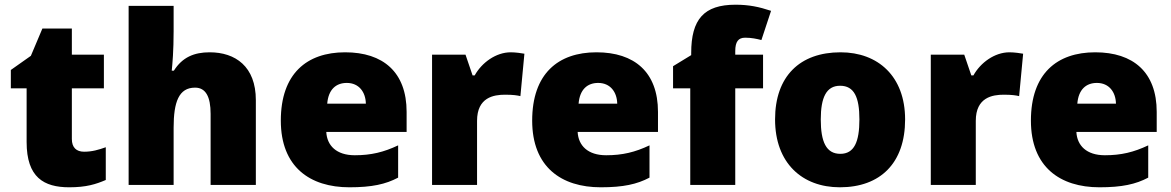

<svg xmlns="http://www.w3.org/2000/svg" viewBox="-20 -785 4972 815"><path d="M337 -141C304 -141 285 -159 285 -195V-410H421V-553H285V-664H160L111 -548L26 -488V-410H93V-182C93 -32 166 10 274 10C346 10 387 -3 429 -21V-160C398 -149 371 -141 337 -141Z M717 -652V-760H526V0H717V-243C717 -352 739 -413 808 -413C853 -413 874 -375 874 -302V0H1066V-360C1066 -503 979 -563 870 -563C804 -563 754 -542 718 -485H709C712 -514 717 -570 717 -652Z M1445 -563C1282 -563 1172 -472 1172 -273C1172 -76 1296 10 1463 10C1559 10 1617 -3 1670 -31V-168C1609 -139 1555 -126 1486 -126C1408 -126 1368 -167 1365 -225H1706V-310C1706 -479 1606 -563 1445 -563ZM1452 -433C1504 -433 1532 -394 1533 -345H1369C1374 -406 1407 -433 1452 -433Z M2148 -563C2085 -563 2025 -519 1995 -465H1986L1956 -553H1814V0H2005V-272C2005 -372 2076 -383 2124 -383C2159 -383 2176 -380 2189 -377L2206 -557C2195 -559 2169 -563 2148 -563Z M2512 -563C2349 -563 2239 -472 2239 -273C2239 -76 2363 10 2530 10C2626 10 2684 -3 2737 -31V-168C2676 -139 2622 -126 2553 -126C2475 -126 2435 -167 2432 -225H2773V-310C2773 -479 2673 -563 2512 -563ZM2519 -433C2571 -433 2599 -394 2600 -345H2436C2441 -406 2474 -433 2519 -433Z M3219 -410V-553H3101V-568C3101 -608 3114 -625 3143 -625C3170 -625 3193 -620 3212 -615L3253 -739C3202 -756 3159 -765 3102 -765C2968 -765 2914 -703 2914 -560V-551L2837 -504V-410H2910V0H3101V-410Z M3822 -278C3822 -461 3707 -563 3548 -563C3375 -563 3270 -461 3270 -278C3270 -93 3385 10 3545 10C3717 10 3822 -93 3822 -278ZM3464 -278C3464 -372 3488 -421 3546 -421C3606 -421 3628 -372 3628 -278C3628 -183 3606 -132 3547 -132C3487 -132 3464 -183 3464 -278Z M4265 -563C4202 -563 4142 -519 4112 -465H4103L4073 -553H3931V0H4122V-272C4122 -372 4193 -383 4241 -383C4276 -383 4293 -380 4306 -377L4323 -557C4312 -559 4286 -563 4265 -563Z M4629 -563C4466 -563 4356 -472 4356 -273C4356 -76 4480 10 4647 10C4743 10 4801 -3 4854 -31V-168C4793 -139 4739 -126 4670 -126C4592 -126 4552 -167 4549 -225H4890V-310C4890 -479 4790 -563 4629 -563ZM4636 -433C4688 -433 4716 -394 4717 -345H4553C4558 -406 4591 -433 4636 -433Z"/></svg>

Font: Noto Sans Gujarati Black
Style: Regular
Weight: 900
Designer: Jelle Bosma - Monotype Design Team, Universal Thirst
Foundry: Monotype Imaging Inc.
Version: Version 2.106